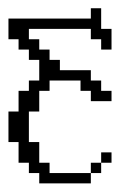

<svg xmlns="http://www.w3.org/2000/svg" viewBox="-20 -312 308 454"><path d="M194.8 97.2V72.8H219.2V97.2ZM219.2 72.8V48.3H243.7V72.8ZM72.8 121.6V97.2H48.3V72.8H23.9V23.9H0V-48.3H23.9V-97.2H48.3V-121.6H72.8V-170.4H48.3V-194.8H23.9V-219.2H0V-268.1H194.8V-292.5H219.2V-243.7H243.7V-194.8H219.2V-219.2H194.8V-243.7H48.3V-219.2H72.8V-194.8H97.2V-170.4H121.6V-146H194.8V-121.6H219.2V-97.2H243.7V-72.8H194.8V-97.2H170.4V-121.6H97.2V-97.2H72.8V-48.3H48.3V23.9H72.8V72.8H97.2V97.2H194.8V121.6Z"/></svg>

Font: FS Mondwest Regular
Style: Regular
Weight: 400
Designer: NZWStudios2024
Foundry: https://fontstruct.com
Version: Version 1.0